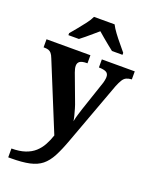

<svg xmlns="http://www.w3.org/2000/svg" viewBox="-178 -861 936 1184"><g transform="rotate(20 289.5 -268.5)"><path d="M27 171Q79 171 116 158.5Q153 146 178 123.5Q203 101 219.5 71Q236 41 248 5L68 -435Q60 -456 51.5 -466Q43 -476 32 -479.5Q21 -483 4 -483H0V-536H288V-483H284Q253 -483 239 -473.5Q225 -464 225 -444Q225 -435 227.5 -424.5Q230 -414 234 -403L296 -237Q304 -217 310.5 -194.5Q317 -172 322 -152.5Q327 -133 329 -118Q334 -143 341 -165.5Q348 -188 354 -207L417 -394Q421 -404 424 -419Q427 -434 427 -443Q427 -465 412.5 -473.5Q398 -482 368 -483H363V-536H579V-483H575Q557 -482 543.5 -475.5Q530 -469 520 -453Q510 -437 499 -410L348 0Q323 69 299.5 113.5Q276 158 245 183Q214 208 166 218.5Q118 229 44 229H27ZM118 -619Q134 -638 155.5 -664Q177 -690 197.5 -717Q218 -744 228 -766H363Q374 -744 394 -717Q414 -690 436 -664Q458 -638 473 -619V-606H404Q390 -617 370 -633Q350 -649 330 -666Q310 -683 295 -696Q280 -683 260 -666Q240 -649 221 -633Q202 -617 187 -606H118Z"/></g></svg>

Font: Noto Serif Hebrew
Style: Bold
Weight: 700
Version: Version 2.003